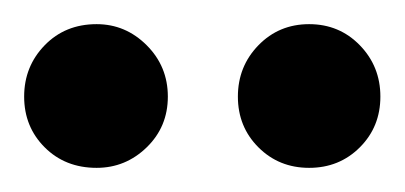

<svg xmlns="http://www.w3.org/2000/svg" viewBox="-20 -705 335 159"><path d="M236 -566Q211 -566 194 -583Q177 -600 177 -625Q177 -650 194 -667.5Q211 -685 236 -685Q261 -685 278 -667.5Q295 -650 295 -625Q295 -600 278 -583Q261 -566 236 -566ZM60 -566Q34 -566 17 -583Q0 -600 0 -625Q0 -650 17 -667.5Q34 -685 60 -685Q84 -685 101.5 -667.5Q119 -650 119 -625Q119 -600 101.5 -583Q84 -566 60 -566Z"/></svg>

Font: DM Sans 9pt
Style: Semibold
Weight: 600
Designer: Colophon Foundry, Jonny Pinhorn
Foundry: Colophon Foundry
Version: Version 4.004;gftools[0.9.30]